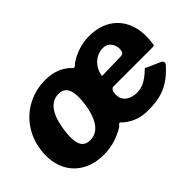

<svg xmlns="http://www.w3.org/2000/svg" viewBox="-83 -824 1118 1118"><g transform="rotate(-45 475.5 -265.0)"><path d="M267 10Q185 10 126.5 -26Q68 -62 42 -126Q16 -190 27 -272Q39 -353 82 -413.5Q125 -474 190.5 -507Q256 -540 332 -540Q387 -540 429 -522Q471 -504 498 -472Q506 -470 511.5 -474.5Q517 -479 524 -486Q561 -512 605 -526Q649 -540 693 -540Q773 -540 829.5 -505Q886 -470 912 -404Q938 -338 925 -247Q924 -238 922.5 -235.5Q921 -233 909 -232H586Q579 -232 572.5 -225Q566 -218 564 -206Q559 -174 570.5 -152.5Q582 -131 605.5 -120Q629 -109 659 -109Q693 -109 723 -125Q753 -141 790 -177Q795 -179 798 -176Q801 -173 809 -170L886 -136Q893 -133 896 -125.5Q899 -118 893 -107Q851 -60 811.5 -35Q772 -10 729 0Q686 10 633 10Q578 10 536 -8.5Q494 -27 466 -57Q459 -58 454.5 -53.5Q450 -49 446 -43Q407 -18 362 -4Q317 10 267 10ZM270 -106Q304 -106 329 -125Q354 -144 371 -181.5Q388 -219 396 -275Q403 -328 398.5 -361.5Q394 -395 377 -411.5Q360 -428 330 -428Q297 -428 271.5 -408.5Q246 -389 229.5 -351Q213 -313 205 -256Q198 -204 202.5 -170.5Q207 -137 224 -121.5Q241 -106 270 -106ZM700 -434Q673 -434 648 -420.5Q623 -407 605.5 -382Q588 -357 583 -322L743 -326Q753 -326 759.5 -332Q766 -338 767 -350Q770 -367 764 -386.5Q758 -406 743 -420Q728 -434 700 -434Z"/></g></svg>

Font: Libre Franklin Thin ExtraBold
Style: Italic
Weight: 800
Italic angle: -8°
Version: Version 2.000